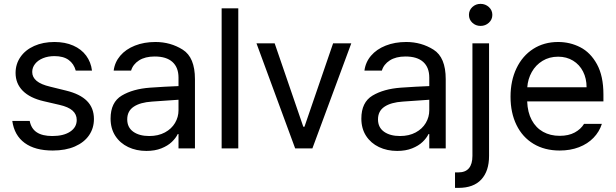

<svg xmlns="http://www.w3.org/2000/svg" viewBox="-20 -749 3107 969"><path d="M254.9 -465.8Q222.7 -465.8 197 -455.3Q171.4 -444.8 157 -426.5Q142.6 -408.2 142.6 -385.7Q142.6 -359.4 164.8 -340.8Q187 -322.3 233.4 -311.5L312.5 -292Q383.8 -274.9 418.9 -239.5Q454.1 -204.1 454.1 -148.4Q454.1 -102.1 429.4 -66.2Q404.8 -30.3 357.9 -9.8Q311 10.7 246.1 10.7Q156.7 10.7 104.5 -27.6Q52.2 -65.9 42 -138.7H129.9Q137.2 -100.1 165.5 -81.3Q193.8 -62.5 244.1 -62.5Q300.8 -62.5 334 -84.5Q367.2 -106.4 367.2 -143.6Q367.2 -171.9 346.2 -190.7Q325.2 -209.5 280.3 -219.7L200.2 -238.3Q130.9 -254.4 94.7 -291Q58.6 -327.6 58.6 -380.9Q58.6 -425.8 83.3 -461.4Q107.9 -497.1 152.6 -517.1Q197.3 -537.1 254.9 -537.1Q308.6 -537.1 349.6 -519Q390.6 -501 414.8 -468.3Q439 -435.5 444.3 -392.6H362.3Q353 -427.2 326.4 -446.5Q299.8 -465.8 254.9 -465.8Z M737.3 -306.6Q770.5 -309.1 811.8 -311.3Q853 -313.5 880.9 -314.5V-357.4Q880.9 -408.7 850.3 -436.3Q819.8 -463.9 760.7 -463.9Q712.4 -463.9 681.6 -444.1Q650.9 -424.3 641.6 -392.6H553.7Q559.1 -435.1 586.9 -467.8Q614.7 -500.5 660.9 -518.8Q707 -537.1 764.6 -537.1Q840.8 -537.1 902.3 -498.3Q963.9 -459.5 963.9 -349.6V0H880.9V-72.3H877Q867.2 -51.8 846.9 -32.5Q826.7 -13.2 794.2 -0.2Q761.7 12.7 718.8 12.7Q668 12.7 627 -6.8Q585.9 -26.4 562 -63.2Q538.1 -100.1 538.1 -150.4Q538.1 -232.9 594.5 -266.6Q650.9 -300.3 737.3 -306.6ZM733.4 -62.5Q778.8 -62.5 812.3 -80.6Q845.7 -98.6 863.3 -128.4Q880.9 -158.2 880.9 -192.4V-245.6L747.1 -236.3Q687.5 -232.4 654.8 -210.4Q622.1 -188.5 622.1 -146.5Q622.1 -106 652.6 -84.2Q683.1 -62.5 733.4 -62.5Z M1182.6 0H1098.6V-707H1182.6Z M1556.6 0H1469.7L1274.4 -530.3H1366.2L1510.7 -109.4H1516.6L1661.1 -530.3H1752.9Z M2002.9 -306.6Q2036.1 -309.1 2077.4 -311.3Q2118.7 -313.5 2146.5 -314.5V-357.4Q2146.5 -408.7 2116 -436.3Q2085.4 -463.9 2026.4 -463.9Q1978 -463.9 1947.3 -444.1Q1916.5 -424.3 1907.2 -392.6H1819.3Q1824.7 -435.1 1852.5 -467.8Q1880.4 -500.5 1926.5 -518.8Q1972.7 -537.1 2030.3 -537.1Q2106.4 -537.1 2168 -498.3Q2229.5 -459.5 2229.5 -349.6V0H2146.5V-72.3H2142.6Q2132.8 -51.8 2112.5 -32.5Q2092.3 -13.2 2059.8 -0.2Q2027.3 12.7 1984.4 12.7Q1933.6 12.7 1892.6 -6.8Q1851.6 -26.4 1827.6 -63.2Q1803.7 -100.1 1803.7 -150.4Q1803.7 -232.9 1860.1 -266.6Q1916.5 -300.3 2002.9 -306.6ZM1999 -62.5Q2044.4 -62.5 2077.9 -80.6Q2111.3 -98.6 2128.9 -128.4Q2146.5 -158.2 2146.5 -192.4V-245.6L2012.7 -236.3Q1953.1 -232.4 1920.4 -210.4Q1887.7 -188.5 1887.7 -146.5Q1887.7 -106 1918.2 -84.2Q1948.7 -62.5 1999 -62.5Z M2448.2 -530.3V38.1Q2448.2 114.3 2409.2 156.7Q2370.1 199.2 2293.9 199.2H2276.4V121.1H2293Q2329.1 121.1 2346.7 99.9Q2364.3 78.6 2364.3 38.1V-530.3ZM2346.7 -673.8Q2346.7 -697.3 2363.8 -713.4Q2380.9 -729.5 2405.3 -729.5Q2429.7 -729.5 2447.3 -713.4Q2464.8 -697.3 2464.8 -673.8Q2464.8 -650.4 2447.3 -634.3Q2429.7 -618.2 2405.3 -618.2Q2380.9 -618.2 2363.8 -634.3Q2346.7 -650.4 2346.7 -673.8Z M2556.6 -260.7Q2556.6 -341.8 2586.7 -404.5Q2616.7 -467.3 2671.1 -502.2Q2725.6 -537.1 2796.9 -537.1Q2856.9 -537.1 2908.7 -510.5Q2960.4 -483.9 2992.9 -424.6Q3025.4 -365.2 3025.4 -272.5V-237.3H2640.6Q2642.6 -182.1 2663.6 -143.1Q2684.6 -104 2720.9 -83.7Q2757.3 -63.5 2804.7 -63.5Q2849.6 -63.5 2880.6 -80.3Q2911.6 -97.2 2927.7 -124H3017.6Q3004.9 -84 2975.3 -53.5Q2945.8 -22.9 2902.1 -6.1Q2858.4 10.7 2804.7 10.7Q2729 10.7 2672.9 -22.9Q2616.7 -56.6 2586.7 -118.2Q2556.6 -179.7 2556.6 -260.7ZM2940.4 -308.6Q2940.4 -353 2922.6 -387.9Q2904.8 -422.9 2872.1 -442.9Q2839.4 -462.9 2796.9 -462.9Q2752.4 -462.9 2718 -441.9Q2683.6 -420.9 2663.8 -385.5Q2644 -350.1 2641.1 -308.6Z"/></svg>

Font: Pretendard Std
Style: Regular
Weight: 400
Designer: Base glyphs from Inter by Rasmus Andersson; Hangeul glyphs from Noto Sans CJK(Source Han Sans) by Jang Soo-young and Kan
Foundry: Kil Hyung-jin
Version: Version 1.309